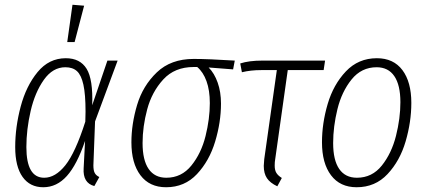

<svg xmlns="http://www.w3.org/2000/svg" viewBox="-20 -777 1797 808"><path d="M368 -334 432 -522H475L380 -266L373 -81Q373 -59 379 -48.5Q385 -38 398 -32L377 6Q328 -7 332 -69L338 -184Q304 -84 261.5 -36.5Q219 11 162 11Q106 11 75 -32.5Q44 -76 44 -158Q44 -242 67 -328.5Q90 -415 138 -473.5Q186 -532 257 -532Q317 -532 344.5 -487.5Q372 -443 368 -334ZM91 -158Q91 -29 166 -29Q213 -29 255 -81.5Q297 -134 339 -265L340 -307Q340 -380 331 -420.5Q322 -461 304 -477.5Q286 -494 255 -494Q202 -494 164.5 -441Q127 -388 109 -310Q91 -232 91 -158ZM285 -757 334 -753 294 -600H263Z M533 -178Q533 -255 557 -335.5Q581 -416 640 -472.5Q699 -529 795 -529Q856 -529 968 -522L961 -485L858 -493Q882 -469 896 -429.5Q910 -390 910 -341Q910 -263 885.5 -181.5Q861 -100 809 -44.5Q757 11 679 11Q609 11 571 -39.5Q533 -90 533 -178ZM863 -343Q863 -397 849 -435.5Q835 -474 810 -495H795Q715 -495 667 -442.5Q619 -390 599.5 -317Q580 -244 580 -175Q580 -103 605.5 -66Q631 -29 680 -29Q744 -29 785.5 -80.5Q827 -132 845 -204.5Q863 -277 863 -343Z M1138 -106Q1136 -96 1136 -80Q1136 -61 1143 -49.5Q1150 -38 1166 -28L1147 7Q1117 -7 1103.5 -27Q1090 -47 1090 -79Q1090 -87 1092 -107L1145 -482H1079Q1035 -482 998 -473L991 -510Q1028 -522 1084 -522H1348L1342 -482H1191Z M1335 -178Q1335 -258 1359 -339.5Q1383 -421 1435.5 -476.5Q1488 -532 1566 -532Q1636 -532 1673.5 -482Q1711 -432 1711 -344Q1711 -264 1687 -182Q1663 -100 1611 -44.5Q1559 11 1481 11Q1411 11 1373 -39.5Q1335 -90 1335 -178ZM1665 -347Q1665 -419 1639.5 -456.5Q1614 -494 1565 -494Q1501 -494 1459.5 -442.5Q1418 -391 1400 -317.5Q1382 -244 1382 -175Q1382 -103 1407.5 -66Q1433 -29 1482 -29Q1546 -29 1587 -80.5Q1628 -132 1646.5 -205.5Q1665 -279 1665 -347Z"/></svg>

Font: Fira Sans Extra Condensed ExtraLight
Style: Italic
Weight: 275
Width: 3
Italic angle: -8°
Designer: Carrois Corporate & Edenspiekermann AG
Foundry: Carrois Corporate GbR & Edenspiekermann AG
Version: Version 4.203